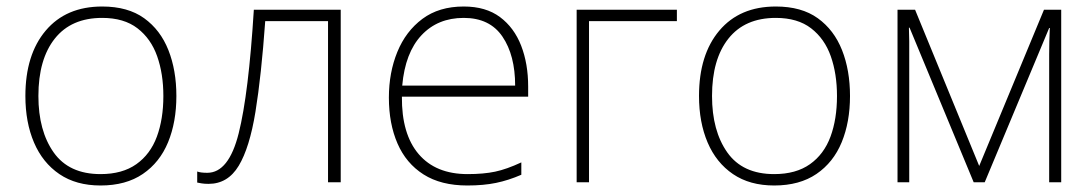

<svg xmlns="http://www.w3.org/2000/svg" viewBox="-20 -560 3346 590"><path d="M522 -265Q522 -185 496.5 -123Q471 -61 419 -25.5Q367 10 289 10Q214 10 162.5 -25Q111 -60 84.5 -122Q58 -184 58 -265Q58 -392 120.5 -466Q183 -540 294 -540Q373 -540 423 -504Q473 -468 497.5 -406Q522 -344 522 -265ZM98 -265Q98 -158 145 -91.5Q192 -25 289 -25Q356 -25 399 -55.5Q442 -86 462 -140Q482 -194 482 -265Q482 -333 463 -387Q444 -441 402.5 -473Q361 -505 294 -505Q199 -505 148.5 -441.5Q98 -378 98 -265Z M1027 0H988V-495H795Q783 -327 765 -216.5Q747 -106 713.5 -50.5Q680 5 621 5Q608 5 599.5 3.5Q591 2 586 1V-33Q596 -29 617 -29Q683 -29 713.5 -150.5Q744 -272 760 -530H1027Z M1405 -540Q1473 -540 1516.5 -507.5Q1560 -475 1581.5 -419.5Q1603 -364 1603 -294V-263H1215Q1214 -148 1266.5 -86.5Q1319 -25 1417 -25Q1466 -25 1501.5 -32.5Q1537 -40 1582 -61V-23Q1543 -6 1504.5 2Q1466 10 1416 10Q1335 10 1281.5 -24Q1228 -58 1201.5 -119Q1175 -180 1175 -260Q1175 -337 1201 -400.5Q1227 -464 1278 -502Q1329 -540 1405 -540ZM1405 -505Q1325 -505 1275 -451.5Q1225 -398 1216 -297H1563Q1563 -390 1524 -447.5Q1485 -505 1405 -505Z M2060 -530V-495H1790V0H1752V-530Z M2592 -265Q2592 -185 2566.5 -123Q2541 -61 2489 -25.5Q2437 10 2359 10Q2284 10 2232.5 -25Q2181 -60 2154.5 -122Q2128 -184 2128 -265Q2128 -392 2190.5 -466Q2253 -540 2364 -540Q2443 -540 2493 -504Q2543 -468 2567.5 -406Q2592 -344 2592 -265ZM2168 -265Q2168 -158 2215 -91.5Q2262 -25 2359 -25Q2426 -25 2469 -55.5Q2512 -86 2532 -140Q2552 -194 2552 -265Q2552 -333 2533 -387Q2514 -441 2472.5 -473Q2431 -505 2364 -505Q2269 -505 2218.5 -441.5Q2168 -378 2168 -265Z M3241 -530V0H3204V-393Q3204 -414 3204.5 -433Q3205 -452 3206 -474H3204L3006 0H2972L2775 -475H2773Q2774 -452 2774 -433Q2774 -414 2774 -390V0H2738V-530H2792L2989 -50L3188 -530Z"/></svg>

Font: Noto Sans ExtraLight
Style: Regular
Weight: 200
Designer: Monotype Design Team
Foundry: Monotype Imaging Inc.
Version: Version 2.007